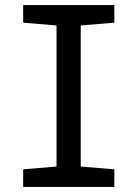

<svg xmlns="http://www.w3.org/2000/svg" viewBox="-20 -734 540 754"><path d="M71 0V-69L202 -80V-634L71 -645V-714H429V-645L297 -634V-80L429 -69V0Z"/></svg>

Font: Noto Sans Mono ExtraCondensed Medium
Style: Regular
Weight: 500
Width: 2
Designer: Monotype Design Team
Foundry: Monotype Imaging Inc.
Version: Version 2.014